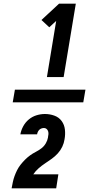

<svg xmlns="http://www.w3.org/2000/svg" viewBox="-20 -868 540 1056"><path d="M438 -305H50L62 -375H450ZM238 -444 289 -753 251 -718 208 -758 305 -848H397L330 -444ZM44 168V167Q47 151 50.5 134Q54 117 60 100.5Q66 84 74 68Q82 52 93.5 37.5Q105 23 118 10Q131 -3 145.5 -13.5Q160 -24 176.5 -32.5Q193 -41 207.5 -52Q222 -63 231.5 -79Q241 -95 244 -112V-114Q246 -122 246.5 -130.5Q247 -139 244.5 -146.5Q242 -154 236 -159Q230 -164 222 -164Q215 -164 208 -161.5Q201 -159 196 -154Q191 -149 188 -142.5Q185 -136 184 -129H92Q96 -152 108 -174Q120 -196 139 -211.5Q158 -227 181 -234Q204 -241 227 -241Q254 -241 279 -232Q304 -223 319 -202.5Q334 -182 337 -155.5Q340 -129 335 -102Q332 -81 322.5 -61Q313 -41 298 -24.5Q283 -8 265 5Q247 18 228 30.5Q209 43 192 58Q175 73 163 91H301L289 168Z"/></svg>

Font: Iosevka Term Curly Hv Obl
Style: Regular
Weight: 900
Italic angle: -9°
Designer: Belleve Invis
Foundry: Belleve Invis
Version: Version 32.3.0